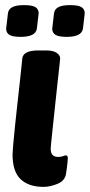

<svg xmlns="http://www.w3.org/2000/svg" viewBox="-20 -722 351 750"><path d="M158 -525Q188 -525 201.5 -515.5Q215 -506 215 -494Q215 -494 212.5 -469Q210 -444 205.5 -405Q201 -366 196.5 -321.5Q192 -277 187.5 -237Q183 -197 180.5 -170.5Q178 -144 178 -142Q178 -125 185 -117Q192 -109 208 -109Q218 -109 226 -112Q234 -115 237 -115Q245 -115 245 -104Q245 -102 243.5 -86Q242 -70 238 -44Q234 -16 205 -4Q176 8 150 8Q92 8 60.5 -22Q29 -52 29 -119Q29 -126 31.5 -156Q34 -186 38.5 -228.5Q43 -271 48 -316.5Q53 -362 57.5 -402.5Q62 -443 64.5 -468Q67 -493 67 -493Q70 -525 130 -525ZM254 -702Q286 -702 298.5 -694Q311 -686 311 -670L304 -610Q299 -578 241 -578Q209 -578 196.5 -586Q184 -594 184 -610L191 -670Q193 -686 208 -694Q223 -702 254 -702ZM74 -702Q106 -702 118.5 -694Q131 -686 131 -670L124 -610Q119 -578 61 -578Q29 -578 16.5 -586Q4 -594 4 -610L11 -670Q13 -686 28 -694Q43 -702 74 -702Z"/></svg>

Font: Asap VF Beta
Style: Italic
Weight: 400
Italic angle: -6°
Designer: Pablo Cosgaya
Foundry: Pablo Cosgaya
Version: Version 1.007